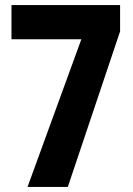

<svg xmlns="http://www.w3.org/2000/svg" viewBox="-20 -733 522 753"><path d="M88 0 299 -579H25V-713H451V-610L246 0Z"/></svg>

Font: Noto Sans Tamil ExtraCondensed ExtraBold
Style: Regular
Weight: 800
Width: 2
Designer: Jelle Bosma - Monotype Design Team
Foundry: Monotype Imaging Inc.
Version: Version 2.004; ttfautohint (v1.8.4.7-5d5b)